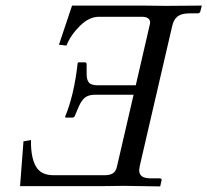

<svg xmlns="http://www.w3.org/2000/svg" viewBox="-20 -666 742 687"><path d="M237.8 -646H494.1L571.8 -645L702.1 -646L696.8 -625Q694.3 -618.2 688 -618.2H658.2Q629.9 -618.2 615.7 -607.4Q601.6 -596.7 596.2 -573.2L480 -71.8Q478 -60.1 478 -57.1Q478 -42.5 487.8 -35.2Q497.6 -27.8 521 -27.8H550.8Q555.7 -27.8 557.4 -25.6Q559.1 -23.4 558.1 -21L553.2 1L422.9 -1L346.2 0H51.8L64 -160.2L90.8 -165V-158.2Q90.8 -101.6 108.6 -70.3Q126.5 -39.1 170.9 -39.1H355Q373 -39.1 384 -45.9Q395 -52.7 398.9 -71.8L458 -327.1H320.8Q296.9 -327.1 283.9 -316.7Q271 -306.2 261.2 -283.2L248 -252Q245.6 -245.1 237.8 -245.1H214.8L212.9 -248Q245.1 -325.7 257.8 -439Q257.8 -442.9 262.2 -442.9H284.2Q290 -442.9 290 -435.1V-401.9Q290 -380.4 298.1 -370.6Q306.2 -360.8 330.1 -360.8H465.8L515.1 -574.2Q517.1 -582 517.1 -585Q517.1 -606 486.8 -606H334Q298.8 -606 265.6 -573Q232.4 -540 217.8 -502.9L190.9 -505.9Z"/></svg>

Font: Common Serif
Style: Bold Italic
Weight: 700
Italic angle: -12°
Designer: Philipp H. Poll, Khaled Hosny
Foundry: Stefan Peev, Context Ltd.
Version: Version 1.026